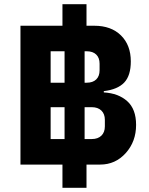

<svg xmlns="http://www.w3.org/2000/svg" viewBox="-20 -800 705 910"><path d="M276 90V-20H77V-678H276V-780H390V-678H427Q507 -678 553.5 -632Q600 -586 600 -509Q600 -442 569 -409Q538 -376 472 -368V-362Q541 -358 583 -320.5Q625 -283 625 -208Q625 -129 576 -74.5Q527 -20 455 -20H390V90ZM220 -408H286V-557H220ZM381 -408H391Q420 -408 436 -423.5Q452 -439 452 -467V-498Q452 -526 436 -541.5Q420 -557 391 -557H381ZM220 -141H286V-292H220ZM381 -141H415Q444 -141 460.5 -157Q477 -173 477 -201V-232Q477 -260 460.5 -276Q444 -292 415 -292H381Z"/></svg>

Font: Anuphan
Style: Bold
Weight: 700
Designer: Mike Abbink, Paul van der Laan, Pieter van Rosmalen, Mint Tantisuwanna
Foundry: Bold Monday; Cadson Demak
Version: Version 3.002;hotconv 1.0.109;makeotfexe 2.5.65596